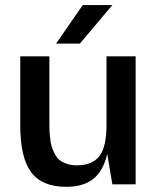

<svg xmlns="http://www.w3.org/2000/svg" viewBox="-20 -720 620 750"><path d="M419.9 0H418.9L398.9 -119.1Q383.8 -52.7 344.7 -21.5Q305.7 9.8 238.8 9.8Q144.5 9.8 101.8 -47.1Q59.1 -104 59.1 -230V-500H172.9V-252.9Q172.9 -230.5 173.1 -217.5Q173.3 -204.6 175.5 -183.1Q177.7 -161.6 181.6 -148.7Q185.5 -135.7 193.4 -119.9Q201.2 -104 212.2 -95.2Q223.1 -86.4 240.5 -80.3Q257.8 -74.2 279.8 -74.2Q341.3 -74.2 368.7 -110.8Q396 -147.5 396 -230V-500H509.8V0ZM303.2 -700.2H418.9L292 -549.8H199.2Z"/></svg>

Font: Fivo Sans Modern Med
Style: Regular
Weight: 450
Designer: Alexander Slobzheninov
Foundry: Alexander Slobzheninov
Version: 1.0